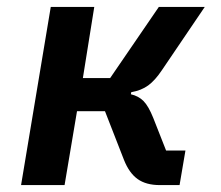

<svg xmlns="http://www.w3.org/2000/svg" viewBox="-20 -536 640 556"><path d="M127 -516H253L220 -310H299L440 -516H573L449 -333Q429 -303 409 -288.5Q389 -274 360 -269L359 -263Q381 -258 395.5 -243.5Q410 -229 424 -194L461 -100H517L500 0H443Q403 0 378.5 -17.5Q354 -35 339 -73L284 -214H203L167 0H41Z"/></svg>

Font: IBM Plex Mono SemiBold
Style: Italic
Weight: 600
Italic angle: -9°
Monospace: yes
Designer: Mike Abbink, Paul van der Laan, Pieter van Rosmalen
Foundry: Bold Monday
Version: Version 2.3